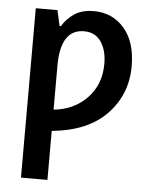

<svg xmlns="http://www.w3.org/2000/svg" viewBox="-55 -596 688 882"><g transform="rotate(5 289.0 -155.5)"><path d="M343 -551Q287 -551 252 -527Q217 -503 197 -469H191L175 -541H75V240H197V14Q363 -2 450 -93Q537 -184 537 -314Q537 -426 482.5 -488.5Q428 -551 343 -551ZM306 -455Q357 -455 384 -415.5Q411 -376 411 -314Q411 -218 350.5 -155.5Q290 -93 197 -84V-287Q197 -455 306 -455Z"/></g></svg>

Font: Noto Sans Display Medium
Style: Regular
Weight: 500
Designer: Monotype Design Team
Foundry: Monotype Imaging Inc.
Version: Version 1.900